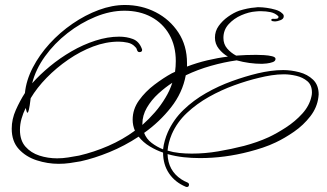

<svg xmlns="http://www.w3.org/2000/svg" viewBox="-20 -536 1311 770"><path d="M215 121Q171 121 127.5 107Q84 93 55.5 62Q27 31 27 -20Q27 -58 43.5 -95Q60 -132 80 -163Q85 -214 111.5 -265Q138 -316 179 -361Q220 -406 271 -441Q322 -476 376 -496Q430 -516 481 -516Q548 -516 604.5 -487Q661 -458 695.5 -405.5Q730 -353 730 -283Q730 -276 730 -269Q769 -284 811 -294Q853 -304 894 -309Q873 -321 857.5 -340.5Q842 -360 842 -385Q842 -411 857 -432Q872 -453 894.5 -469Q917 -485 939 -493Q955 -498 971.5 -501.5Q988 -505 1004 -506Q1008 -507 1012 -507Q1016 -507 1020 -507Q1032 -507 1050 -504.5Q1068 -502 1085 -497Q1102 -492 1111 -483Q1118 -478 1118 -471Q1118 -460 1104.5 -455Q1091 -450 1083 -450Q1080 -450 1074 -451Q1068 -452 1068 -456Q1068 -461 1075.5 -460.5Q1083 -460 1090 -461Q1097 -462 1097 -469Q1097 -470 1095 -472Q1082 -484 1064 -487.5Q1046 -491 1029 -491Q1023 -491 1017 -491Q1011 -491 1005 -490Q978 -488 948 -475Q918 -462 897 -439Q876 -416 876 -384Q876 -359 891 -341.5Q906 -324 927 -313Q966 -316 1007 -316Q1020 -316 1038.5 -315Q1057 -314 1071 -310.5Q1085 -307 1085 -300Q1085 -291 1074 -287Q1063 -283 1050 -281.5Q1037 -280 1031 -280Q980 -280 929 -294Q879 -287 826 -272Q773 -257 725 -234Q712 -164 666 -105.5Q620 -47 558 -3Q567 21 588 37Q609 53 634 63Q636 45 641 27.5Q646 10 653 -6Q676 -57 716 -95.5Q756 -134 806 -162.5Q856 -191 910 -210.5Q964 -230 1014 -242Q1039 -248 1065 -251.5Q1091 -255 1116 -255Q1147 -255 1180 -246.5Q1213 -238 1235.5 -216.5Q1258 -195 1258 -157Q1258 -155 1257.5 -152.5Q1257 -150 1257 -147Q1252 -105 1224.5 -69.5Q1197 -34 1159.5 -8Q1122 18 1086 35Q1061 47 1034 56Q1007 65 980 72Q881 98 782 98Q749 98 716.5 94.5Q684 91 652 82Q654 148 707 183Q713 187 719 190Q725 193 732 196Q738 199 738 204Q738 214 729 214Q728 214 727.5 213.5Q727 213 725 213Q682 195 658 159.5Q634 124 634 76Q607 67 580.5 51Q554 35 536 12Q480 49 419 74Q358 99 303 111Q281 115 259.5 118Q238 121 215 121ZM209 99Q231 99 253 95.5Q275 92 297 88Q357 74 414.5 49Q472 24 521 -12Q512 -33 512 -56Q512 -98 537.5 -133.5Q563 -169 599.5 -196.5Q636 -224 669 -242Q675 -245 682 -248Q685 -270 685 -291Q685 -352 659 -397.5Q633 -443 586.5 -468Q540 -493 479 -493Q422 -493 362.5 -468.5Q303 -444 250.5 -403Q198 -362 160.5 -310Q123 -258 109 -202Q139 -236 179.5 -269.5Q220 -303 266.5 -330Q313 -357 362.5 -373Q412 -389 458 -389Q488 -389 513 -379.5Q538 -370 549 -340Q549 -339 549.5 -338.5Q550 -338 550 -336Q550 -327 539 -327Q533 -327 530 -334Q528 -339 527.5 -341Q527 -343 523 -347Q511 -361 492 -365Q473 -369 456 -369Q405 -369 353.5 -349.5Q302 -330 254 -297Q206 -264 167 -224Q128 -184 103 -142Q99 -109 96 -96.5Q93 -84 90 -84Q88 -84 86.5 -90Q85 -96 83 -103Q73 -83 66.5 -60.5Q60 -38 60 -15Q60 27 82 52Q104 77 138 88Q172 99 209 99ZM749 80Q802 80 855 71Q908 62 959 49Q985 42 1009.5 33.5Q1034 25 1058 14Q1090 -1 1127 -25Q1164 -49 1192.5 -80.5Q1221 -112 1229 -149Q1230 -153 1230.5 -157Q1231 -161 1231 -165Q1231 -195 1212.5 -210.5Q1194 -226 1168 -232Q1142 -238 1119 -238Q1094 -238 1068.5 -234Q1043 -230 1019 -224Q972 -213 919.5 -194Q867 -175 818 -147.5Q769 -120 729.5 -83Q690 -46 669 2Q655 35 652 68Q675 75 699.5 77.5Q724 80 749 80ZM551 -39Q551 -37 551 -35Q578 -59 601.5 -86Q625 -113 644 -145Q661 -173 671 -204Q643 -186 615 -160.5Q587 -135 569 -104Q551 -73 551 -39Z"/></svg>

Font: Sassy Frass
Style: Regular
Weight: 400
Designer: Robert E. Leuschke
Foundry: Robert E. Leuschke
Version: Version 1.010; ttfautohint (v1.8.3)